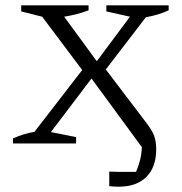

<svg xmlns="http://www.w3.org/2000/svg" viewBox="-20 -541 686 724"><path d="M29 0V-19Q69 -37 110 -44L290 -277L139 -478L60 -498V-521H314V-502Q272 -486 222 -478L345 -310L470 -478L381 -498V-521H616V-502Q577 -484 530 -476L379 -279L528 -83Q553 -51 561 -29.5Q569 -8 569 22Q569 89 532 126Q495 163 428 163Q420 163 411 162.5Q402 162 392 161V106Q407 107 423 107Q439 107 454 107Q464 107 474 107Q484 107 493 107Q503 84 508.5 61Q514 38 515 14L325 -245L172 -43L267 -24V0Z"/></svg>

Font: Piazzolla SC Light
Style: Regular
Weight: 300
Designer: Juan Pablo del Peral
Foundry: Huerta Tipografica
Version: Version 1.330